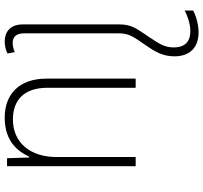

<svg xmlns="http://www.w3.org/2000/svg" viewBox="-44 -812 866 818"><g transform="rotate(90 389.0 -403.0)"><path d="M157 10C173 10 193 6 208 -2L202 -33C192 -28 176 -24 163 -24C138 -24 122 -38 122 -73V-475C122 -521 137 -539 173 -591C200 -630 220 -664 220 -713C220 -781 180 -816 118 -816C79 -816 41 -802 25 -793V-757C44 -767 79 -781 113 -781C155 -781 182 -760 182 -710C182 -672 167 -649 139 -607C103 -553 84 -532 84 -479V-67C84 -11 119 10 157 10Z M481 10C565 10 618 -29 647 -94H651L654 0H688V-548H649V-211C649 -98 587 -25 489 -25C403 -25 354 -76 354 -172V-548H315V-168C315 -47 386 10 481 10Z"/></g></svg>

Font: Noto Sans Thai SemCond ExtLt
Style: Regular
Weight: 200
Width: 4
Designer: Monotype Design Team
Foundry: Monotype Imaging Inc.
Version: Version 2.002